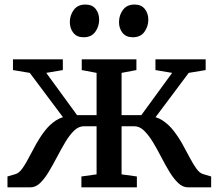

<svg xmlns="http://www.w3.org/2000/svg" viewBox="-20 -802 936 822"><path d="M12 0V-46.5L47.5 -57Q62 -61.5 75.8 -80.8Q89.5 -100 103.8 -127.8Q118 -155.5 134.8 -185.5Q151.5 -215.5 172.2 -242.2Q193 -269 219.2 -286.2Q245.5 -303.5 279 -305V-261L107.5 -490L35.5 -502V-548H249V-502L178 -490L310 -309H393.5V-490L330 -502V-548H564V-502L500.5 -490V-309H585L717 -490L645.5 -502V-548H860.5V-502L788 -490L616.5 -261L617 -305Q650 -303.5 676.2 -286.2Q702.5 -269 723.2 -242.2Q744 -215.5 760.8 -185.5Q777.5 -155.5 792 -127.8Q806.5 -100 820.2 -80.8Q834 -61.5 848.5 -57L884 -46.5V0H784.5Q762 0 742.5 -18.8Q723 -37.5 705 -67.2Q687 -97 669.8 -130.5Q652.5 -164 634.5 -193.8Q616.5 -223.5 597 -242.5Q577.5 -261.5 555 -261.5H500.5V-55.5L566 -46.5V0H328.5V-46.5L393.5 -55.5V-261.5H339.5Q316.5 -261.5 297 -242.5Q277.5 -223.5 259.8 -193.8Q242 -164 224.5 -130.5Q207 -97 189.2 -67.2Q171.5 -37.5 152.2 -18.8Q133 0 110.5 0ZM337.5 -642.5Q309 -642.5 294 -661.5Q279 -680.5 279 -707Q279 -737 296 -759.8Q313 -782.5 345 -782.5H346Q375 -782.5 389.8 -763.5Q404.5 -744.5 404.5 -718Q404.5 -688.5 387.8 -665.5Q371 -642.5 338.5 -642.5ZM548 -642.5Q519.5 -642.5 504.5 -661.5Q489.5 -680.5 489.5 -707Q489.5 -737 506.5 -759.8Q523.5 -782.5 555.5 -782.5H556.5Q585 -782.5 600 -763.5Q615 -744.5 615 -718Q615 -688.5 598.2 -665.5Q581.5 -642.5 549 -642.5Z"/></svg>

Font: Merriweather 36pt Medium
Style: Regular
Weight: 500
Version: Version 2.100